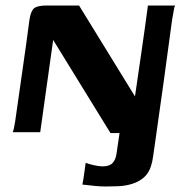

<svg xmlns="http://www.w3.org/2000/svg" viewBox="-20 -480 657 697"><path d="M26 0Q28 -3 30.5 -14.5Q33 -26 35 -39Q48 -132 61.5 -224.5Q75 -317 87 -409Q92 -441 104.5 -450.5Q117 -460 149 -460Q179 -460 208 -460Q237 -460 267 -460Q318 -377 368.5 -295Q419 -213 470 -130Q482 -213 494 -295Q506 -377 517 -460Q541 -460 566 -460Q591 -460 616 -460Q614 -458 612 -449Q610 -440 608.5 -429Q607 -418 605 -410Q590 -296 574 -182Q558 -68 542 45Q539 64 536 86.5Q533 109 528 123Q520 149 502 164.5Q484 180 459.5 187.5Q435 195 409 196Q385 197 365 197Q345 197 325 195Q305 193 279 190Q283 171 285.5 151Q288 131 291 111Q300 115 320 119.5Q340 124 352 124Q377 124 388.5 112Q400 100 403 78Q406 59 408.5 40Q411 21 414 3Q406 3 397.5 3Q389 3 381 3L173 -335Q161 -251 149.5 -167.5Q138 -84 126 0Q101 0 76 0Q51 0 26 0Z"/></svg>

Font: Genos Thin SemiBold
Style: Italic
Weight: 600
Italic angle: -8°
Version: Version 1.010